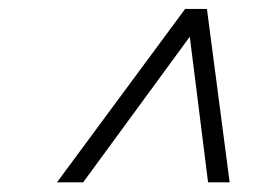

<svg xmlns="http://www.w3.org/2000/svg" viewBox="-20 -702 574 418"><path d="M391.5 -635.5H403L161 -305H104L383 -682.5H430.5L480 -305H433Z"/></svg>

Font: Newsreader
Style: Italic
Weight: 400
Italic angle: -17°
Designer: Hugues Gentile
Foundry: Production Type
Version: Version 1.003